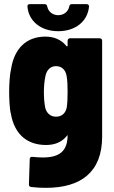

<svg xmlns="http://www.w3.org/2000/svg" viewBox="-20 -701 550 923"><path d="M260 -551C343 -551 402 -599 408 -670C408 -677 404 -681 396 -681H325C318 -681 314 -677 313 -670C308 -645 287 -628 260 -628C233 -628 212 -645 207 -670C206 -677 202 -681 195 -681H123C116 -681 112 -678 112 -671C112 -671 112 -670 112 -669C118 -598 178 -551 260 -551ZM305 -505V-482C305 -478 302 -476 299 -480C274 -511 239 -525 198 -525C107 -525 50 -468 34 -374C34 -372 34 -370 33 -368C27 -345 24 -294 24 -261C24 -230 26 -177 32 -156C50 -49 117 -4 201 -4C241 -4 274 -16 298 -44C301 -48 305 -52 305 -52C305 23 269 56 186 56C171 56 154 55 136 53C128 52 123 56 123 64L119 186C119 193 123 198 131 198C155 201 179 202 201 202C368 202 471 127 471 -44V-505C471 -512 466 -517 459 -517H317C310 -517 305 -512 305 -505ZM301 -185C296 -158 278 -140 249 -140C222 -140 203 -158 197 -185C193 -207 191 -231 191 -260C191 -288 194 -315 199 -338C205 -364 222 -383 249 -383C277 -383 295 -365 300 -337C304 -315 305 -292 305 -261C305 -230 304 -207 301 -185Z"/></svg>

Font: Barlow Semi Condensed ExtraBold
Style: Regular
Weight: 800
Width: 4
Designer: Jeremy Tribby
Foundry: Tribby Type
Version: Version 1.422;hotconv 1.0.109;makeotfexe 2.5.65596